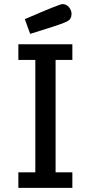

<svg xmlns="http://www.w3.org/2000/svg" viewBox="-20 -909 440 929"><path d="M68.8 0V-75.2H150.9V-619.1H68.8V-694.8H330.1V-619.1H249V-75.2H330.1V0ZM100.1 -816.4Q269 -889.6 282.2 -889.2Q301.3 -889.2 313.7 -874.3Q326.2 -859.4 326.2 -841.3Q326.2 -817.4 306.6 -806.4Q287.1 -795.4 205.1 -770Q157.2 -754.9 126 -745.1Z"/></svg>

Font: CMU Concrete
Style: Bold
Weight: 700
Version: Version 0.7.0